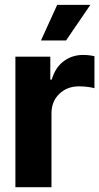

<svg xmlns="http://www.w3.org/2000/svg" viewBox="-20 -783 416 803"><path d="M44.4 0V-545.9H190.4V-450.2H196.3Q211.4 -501 246.6 -527.1Q281.7 -553.2 327.1 -553.2Q353 -553.2 375 -547.9V-414.1Q364.3 -417.5 345.5 -419.7Q326.7 -421.9 310.5 -421.9Q260.7 -421.9 228 -390.4Q195.3 -358.9 195.3 -308.6V0ZM151.4 -613.8 219.2 -762.7H357.9L256.3 -613.8Z"/></svg>

Font: Inter Tight
Style: Bold
Weight: 700
Designer: Rasmus Andersson
Foundry: rsms
Version: Version 3.004; ttfautohint (v1.8.4.7-5d5b)